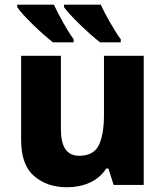

<svg xmlns="http://www.w3.org/2000/svg" viewBox="-20 -786 703 816"><path d="M252 -766.1V-755.9C273.9 -722.7 360.8 -640.1 405.3 -606H493.2V-619.1C479 -638.2 464.4 -662.1 448.2 -689.9C432.1 -717.8 418.9 -743.2 408.2 -766.1ZM53.2 -766.1V-755.9C73.7 -722.7 160.6 -640.1 205.1 -606H293V-619.1C278.8 -638.2 264.2 -662.1 248.5 -689.9C232.9 -717.8 219.7 -743.2 209 -766.1ZM421.9 -548.8V-298.8C421.9 -242.2 414.6 -198.7 399.9 -168.9C385.3 -139.2 357.4 -124 316.9 -124C262.2 -124 238.8 -163.6 238.8 -237.8V-548.8H69.8V-190.9C69.8 -121.1 87.9 -69.8 124.5 -38.1C161.1 -6.3 207.5 9.8 264.2 9.8C332 9.8 396 -13.7 431.2 -69.8H440.9L462.9 0H590.8V-548.8Z"/></svg>

Font: Noto Reveo Sans
Style: Regular
Weight: 800
Designer: Monotype Design Team
Foundry: Monotype Imaging Inc.
Version: Version 2.007